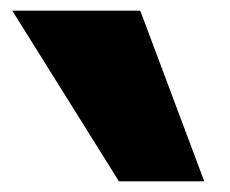

<svg xmlns="http://www.w3.org/2000/svg" viewBox="-20 -830 431 360"><path d="M203 -490 3 -810H243L363 -490Z"/></svg>

Font: M PLUS 1p Black
Style: Regular
Weight: 900
Version: Version 1.061